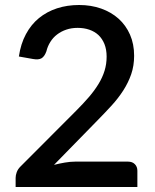

<svg xmlns="http://www.w3.org/2000/svg" viewBox="-20 -748 620 768"><path d="M296.5 -728C264.8 -728 235.4 -723.6 208.3 -714.8C181.1 -705.9 157 -692.9 136 -675.8C115 -658.6 97.6 -637.2 83.8 -611.5C69.9 -585.8 60.5 -556 55.5 -522L112 -512C127 -509.3 138.4 -510.3 146.3 -515C154.1 -519.7 160.5 -528.8 165.5 -542.5C168.8 -556.2 174.1 -568.8 181.3 -580.2C188.4 -591.8 197.4 -601.7 208.3 -610C219.1 -618.3 231.4 -624.8 245.3 -629.5C259.1 -634.2 274.2 -636.5 290.5 -636.5C307.5 -636.5 323.1 -634.1 337.3 -629.2C351.4 -624.4 363.6 -617.2 373.8 -607.8C383.9 -598.2 391.9 -586.2 397.8 -571.8C403.6 -557.2 406.5 -540.5 406.5 -521.5C406.5 -501.8 403.8 -483.1 398.3 -465.2C392.8 -447.4 384.8 -429.8 374.3 -412.5C363.8 -395.2 351.1 -377.8 336.3 -360.5C321.4 -343.2 304.5 -325 285.5 -306L61.5 -81.5C54.8 -74.8 50 -67.5 47 -59.5C44 -51.5 42.5 -43.8 42.5 -36.5V0H529.5V-65C529.5 -75.7 526.2 -84.4 519.5 -91.2C512.8 -98.1 503.7 -101.5 492 -101.5H280.5C267.5 -101.5 253.8 -100.2 239.3 -97.7C224.8 -95.2 210.3 -92.2 196 -88.5L370 -266.5C389.7 -286.5 408.4 -306.2 426.3 -325.7C444.1 -345.2 459.7 -365.3 473 -386C486.3 -406.7 496.9 -428.3 504.8 -451C512.6 -473.7 516.5 -498.3 516.5 -525C516.5 -556.3 511 -584.5 500 -609.5C489 -634.5 473.8 -655.7 454.3 -673.2C434.8 -690.7 411.6 -704.2 384.8 -713.7C357.9 -723.2 328.5 -728 296.5 -728Z"/></svg>

Font: Lato Semibold
Style: Regular
Weight: 600
Designer: Lukasz Dziedzic
Foundry: tyPoland Lukasz Dziedzic
Version: Version 2.006; 2014-01-15